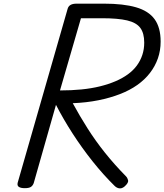

<svg xmlns="http://www.w3.org/2000/svg" viewBox="-20 -1018 901 1053"><path d="M116 14Q94 14 83.5 7Q73 0 77 -16L351 -970Q355 -984 367 -991Q379 -998 401 -998H550Q657 -998 726 -978Q795 -958 828 -912.5Q861 -867 861 -790Q861 -741 846 -698Q831 -655 802.5 -618Q774 -581 733 -552Q692 -523 638 -502Q584 -481 519 -468Q454 -455 379 -452Q417 -382 460.5 -313.5Q504 -245 556 -180Q608 -115 671 -51Q679 -43 682.5 -29.5Q686 -16 664 4Q649 17 634.5 15Q620 13 608 1Q546 -60 487.5 -133.5Q429 -207 378 -286Q327 -365 287 -443L165 -14Q160 0 149.5 7Q139 14 116 14ZM309 -522Q372 -522 427 -527.5Q482 -533 528.5 -544.5Q575 -556 613.5 -572.5Q652 -589 681.5 -610.5Q711 -632 730.5 -658.5Q750 -685 760.5 -716.5Q771 -748 771 -784Q771 -836 749.5 -865Q728 -894 677.5 -906Q627 -918 539 -918H424Z"/></svg>

Font: Playwrite TZ
Style: Regular
Weight: 400
Designer: Veronika Burian, José Scaglione
Foundry: TypeTogether
Version: Version 1.002